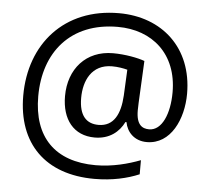

<svg xmlns="http://www.w3.org/2000/svg" viewBox="-55 -773 1009 922"><g transform="rotate(5 449.5 -312.5)"><path d="M841 -357C841 -578 690 -714 482 -714C218 -714 58 -529 58 -280C58 -48 197 89 433 89C519 89 591 72 648 48V-20C591 2 514 23 433 23C237 23 130 -86 130 -283C130 -495 254 -648 482 -648C648 -648 771 -543 771 -358C771 -255 736 -171 674 -171C641 -171 612 -187 612 -257C612 -261 612 -269 613 -293L623 -496C591 -508 529 -520 470 -520C340 -520 258 -426 258 -295C258 -183 315 -109 417 -109C488 -109 534 -147 558 -196H563C571 -150 607 -109 668 -109C784 -109 841 -235 841 -357ZM336 -293C336 -375 372 -457 471 -457C499 -457 527 -452 545 -447L539 -322C534 -233 504 -171 430 -171C372 -171 336 -207 336 -293Z"/></g></svg>

Font: Noto Sans Newa
Style: Regular
Weight: 400
Designer: Monotype Design Team
Foundry: Monotype Imaging Inc.
Version: Version 2.007